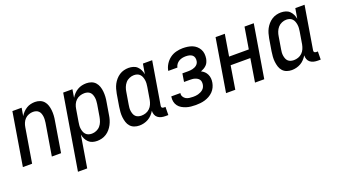

<svg xmlns="http://www.w3.org/2000/svg" viewBox="-62 -1044 3124 1776"><g transform="rotate(-20 1500.0 -156.5)"><path d="M6 0 92 -520H183L170 -442Q181 -461 197.5 -478Q214 -495 233 -506.5Q252 -518 273.5 -523Q295 -528 316 -528Q342 -528 365 -519Q388 -510 403.5 -492Q419 -474 426.5 -450.5Q434 -427 436.5 -402Q439 -377 437.5 -351Q436 -325 431 -299L382 0H291L343 -313Q345 -328 346 -344Q347 -360 345 -375Q343 -390 338 -404Q333 -418 322.5 -428.5Q312 -439 297.5 -443.5Q283 -448 267 -448Q247 -448 225.5 -440Q204 -432 188.5 -416Q173 -400 164.5 -379.5Q156 -359 153 -338L97 0Z M470 215 592 -520H683L670 -440Q682 -460 698 -477Q714 -494 734.5 -506Q755 -518 777 -523Q799 -528 821 -528Q847 -528 870.5 -519.5Q894 -511 910 -493Q926 -475 934 -451.5Q942 -428 944.5 -402.5Q947 -377 945.5 -351Q944 -325 939 -299L919 -179Q916 -157 909 -134Q902 -111 891 -90Q880 -69 864 -50Q848 -31 827 -17.5Q806 -4 782.5 2Q759 8 736 8Q713 8 691 1.5Q669 -5 653 -20.5Q637 -36 627 -56Q617 -76 613 -99L561 215ZM713 -72Q735 -72 757.5 -81.5Q780 -91 795.5 -109Q811 -127 819 -149Q827 -171 831 -193L851 -313Q853 -328 854 -344Q855 -360 852.5 -375.5Q850 -391 844.5 -405Q839 -419 828.5 -429Q818 -439 803.5 -443.5Q789 -448 773 -448Q751 -448 729 -440.5Q707 -433 690.5 -417Q674 -401 665 -380Q656 -359 653 -338L633 -218Q630 -201 628.5 -184Q627 -167 629.5 -151Q632 -135 637.5 -120Q643 -105 654 -93.5Q665 -82 680.5 -77Q696 -72 713 -72Z M1152 8Q1126 8 1102.5 -0.5Q1079 -9 1063 -27Q1047 -45 1039.5 -68.5Q1032 -92 1029 -117.5Q1026 -143 1028 -169Q1030 -195 1034 -221L1054 -341Q1058 -363 1064.5 -386Q1071 -409 1082 -430Q1093 -451 1109.5 -470Q1126 -489 1146.5 -502.5Q1167 -516 1190.5 -522Q1214 -528 1237 -528Q1260 -528 1282.5 -521.5Q1305 -515 1321 -499.5Q1337 -484 1346.5 -464Q1356 -444 1360 -421L1377 -520H1468L1398 -98Q1397 -93 1397.5 -88Q1398 -83 1401.5 -79Q1405 -75 1410 -73.5Q1415 -72 1420 -72H1436L1435 8H1406Q1386 8 1367 3.5Q1348 -1 1333 -12.5Q1318 -24 1311 -42.5Q1304 -61 1305 -81Q1293 -61 1276.5 -43.5Q1260 -26 1239.5 -14.5Q1219 -3 1196.5 2.5Q1174 8 1152 8ZM1201 -72Q1223 -72 1244.5 -79.5Q1266 -87 1282.5 -103Q1299 -119 1308 -140Q1317 -161 1321 -182L1341 -302Q1344 -319 1345 -336Q1346 -353 1343.5 -369Q1341 -385 1335.5 -400Q1330 -415 1319 -426.5Q1308 -438 1293 -443Q1278 -448 1261 -448Q1239 -448 1216.5 -438.5Q1194 -429 1178.5 -411Q1163 -393 1154.5 -371Q1146 -349 1143 -327L1123 -207Q1120 -192 1119 -176Q1118 -160 1120.5 -144.5Q1123 -129 1128.5 -115Q1134 -101 1144.5 -91Q1155 -81 1170 -76.5Q1185 -72 1201 -72Z M1707 8Q1683 8 1659 5.5Q1635 3 1613.5 -4Q1592 -11 1572 -22.5Q1552 -34 1538.5 -52Q1525 -70 1520 -93Q1515 -116 1519 -141L1520 -145H1610L1609 -143Q1606 -125 1615 -109.5Q1624 -94 1638.5 -85.5Q1653 -77 1671.5 -74.5Q1690 -72 1708 -72Q1721 -72 1733.5 -73Q1746 -74 1758.5 -77.5Q1771 -81 1783.5 -87Q1796 -93 1806.5 -102Q1817 -111 1823 -123Q1829 -135 1831 -148Q1833 -161 1831.5 -174Q1830 -187 1823 -197Q1816 -207 1805.5 -213.5Q1795 -220 1782.5 -224Q1770 -228 1757.5 -229Q1745 -230 1732 -230H1676L1689 -310H1745Q1756 -310 1767 -311Q1778 -312 1789 -314.5Q1800 -317 1811 -322Q1822 -327 1831 -334.5Q1840 -342 1845.5 -352.5Q1851 -363 1852 -373Q1855 -390 1850.5 -406Q1846 -422 1833.5 -431.5Q1821 -441 1804.5 -444.5Q1788 -448 1771 -448Q1754 -448 1737 -444.5Q1720 -441 1704.5 -432Q1689 -423 1678 -408Q1667 -393 1664 -376H1574Q1579 -409 1598 -439.5Q1617 -470 1644.5 -490.5Q1672 -511 1705.5 -519.5Q1739 -528 1771 -528Q1795 -528 1819 -524.5Q1843 -521 1864 -512.5Q1885 -504 1902 -489Q1919 -474 1930 -454Q1941 -434 1943.5 -410.5Q1946 -387 1942 -362Q1939 -347 1932.5 -331Q1926 -315 1914 -303Q1902 -291 1887 -282.5Q1872 -274 1857 -268Q1875 -260 1889 -246.5Q1903 -233 1911.5 -215Q1920 -197 1922 -176.5Q1924 -156 1920 -135V-134Q1916 -112 1906 -90.5Q1896 -69 1879 -51.5Q1862 -34 1840.5 -22Q1819 -10 1797 -3.5Q1775 3 1752 5.5Q1729 8 1707 8Z M2006 0 2092 -520H2183L2148 -308H2342L2377 -520H2468L2382 0H2291L2328 -228H2134L2097 0Z M2652 8Q2626 8 2602.5 -0.5Q2579 -9 2563 -27Q2547 -45 2539.5 -68.5Q2532 -92 2529 -117.5Q2526 -143 2528 -169Q2530 -195 2534 -221L2554 -341Q2558 -363 2564.5 -386Q2571 -409 2582 -430Q2593 -451 2609.5 -470Q2626 -489 2646.5 -502.5Q2667 -516 2690.5 -522Q2714 -528 2737 -528Q2760 -528 2782.5 -521.5Q2805 -515 2821 -499.5Q2837 -484 2846.5 -464Q2856 -444 2860 -421L2877 -520H2968L2898 -98Q2897 -93 2897.5 -88Q2898 -83 2901.5 -79Q2905 -75 2910 -73.5Q2915 -72 2920 -72H2936L2935 8H2906Q2886 8 2867 3.5Q2848 -1 2833 -12.5Q2818 -24 2811 -42.5Q2804 -61 2805 -81Q2793 -61 2776.5 -43.5Q2760 -26 2739.5 -14.5Q2719 -3 2696.5 2.5Q2674 8 2652 8ZM2701 -72Q2723 -72 2744.5 -79.5Q2766 -87 2782.5 -103Q2799 -119 2808 -140Q2817 -161 2821 -182L2841 -302Q2844 -319 2845 -336Q2846 -353 2843.5 -369Q2841 -385 2835.5 -400Q2830 -415 2819 -426.5Q2808 -438 2793 -443Q2778 -448 2761 -448Q2739 -448 2716.5 -438.5Q2694 -429 2678.5 -411Q2663 -393 2654.5 -371Q2646 -349 2643 -327L2623 -207Q2620 -192 2619 -176Q2618 -160 2620.5 -144.5Q2623 -129 2628.5 -115Q2634 -101 2644.5 -91Q2655 -81 2670 -76.5Q2685 -72 2701 -72Z"/></g></svg>

Font: Iosevka Curly Medium
Style: Italic
Weight: 500
Italic angle: -9°
Monospace: yes
Designer: Belleve Invis
Foundry: Belleve Invis
Version: Version 22.1.2; ttfautohint (v1.8.4)